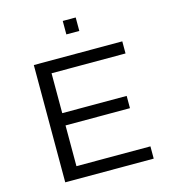

<svg xmlns="http://www.w3.org/2000/svg" viewBox="-127 -988 961 1088"><g transform="rotate(-15 353.0 -443.5)"><path d="M120 0V-688H639V-617H205V-383H583V-311H205V-72H639V0ZM343 -808V-887H419V-808Z"/></g></svg>

Font: Saira Expanded
Style: Regular
Weight: 400
Width: 7
Designer: Hector Gatti with collaboration of the Omnibus-Type team
Foundry: Omnibus-Type
Version: Version 1.100; ttfautohint (v1.8.3)